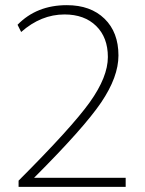

<svg xmlns="http://www.w3.org/2000/svg" viewBox="-20 -724 561 744"><path d="M52 0V-24Q258 -230 328 -328Q398 -426 398 -503Q398 -579 352.5 -623.5Q307 -668 230 -668Q139 -668 62 -600L48 -628Q122 -704 239 -704Q331 -704 385 -651.5Q439 -599 439 -509Q439 -426 372 -327Q305 -228 112 -35H467V0Z"/></svg>

Font: Cantarell Light
Style: Regular
Weight: 300
Designer: Dave Crossland, Nikolaus Waxweiler, Florian Fecher, Jacques Le Bailly, Eben Sorkin, Alexei Vanyashin, Alexios Zavras, Em
Version: Version 0.303